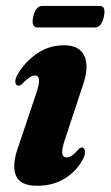

<svg xmlns="http://www.w3.org/2000/svg" viewBox="-20 -602 364 632"><path d="M199 -84Q207 -84 216 -89.5Q225 -95 238 -110Q244.5 -117 250 -116.5Q257 -116.5 259.5 -106.5Q262 -96.5 253.5 -79Q233 -39.5 194.2 -15Q155.5 9.5 102 9.5Q45.5 9.5 32.2 -24.8Q19 -59 39 -115.5L99.5 -295.5Q119.5 -353.5 95 -353.5Q87 -353.5 77.5 -347.5Q68 -341.5 52.5 -325.5Q45.5 -319.5 40.5 -320Q33 -320.5 30.8 -329.5Q28.5 -338.5 36.5 -354.5Q61.5 -398.5 101.8 -425.8Q142 -453 190 -453Q242 -453 257.8 -417.8Q273.5 -382.5 254 -325L194.5 -145Q183 -111.5 184.8 -97.8Q186.5 -84 199 -84ZM89.3 -547Q97.3 -582.5 119.5 -582.5H307.6Q329.8 -582.5 321.8 -547Q314.3 -511.5 292.1 -511.5H103.5Q81.8 -511.5 89.3 -547Z"/></svg>

Font: Fraunces 144pt Soft
Style: Bold Italic
Weight: 700
Italic angle: -16°
Version: Version 1.000;[b76b70a41]